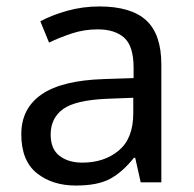

<svg xmlns="http://www.w3.org/2000/svg" viewBox="-20 -565 601 595"><path d="M288 -545Q386 -545 433 -502Q480 -459 480 -365V0H416L399 -76H395Q360 -32 321.5 -11Q283 10 215 10Q142 10 94 -28.5Q46 -67 46 -149Q46 -229 109 -272.5Q172 -316 303 -320L394 -323V-355Q394 -422 365 -448Q336 -474 283 -474Q241 -474 203 -461.5Q165 -449 132 -433L105 -499Q140 -518 188 -531.5Q236 -545 288 -545ZM314 -259Q214 -255 175.5 -227Q137 -199 137 -148Q137 -103 164.5 -82Q192 -61 235 -61Q303 -61 348 -98.5Q393 -136 393 -214V-262Z"/></svg>

Font: Noto Sans Hatran
Style: Regular
Weight: 400
Designer: Monotype Design Team
Foundry: Monotype Imaging Inc.
Version: Version 2.001; ttfautohint (v1.8.4.7-5d5b)